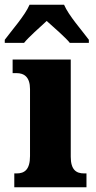

<svg xmlns="http://www.w3.org/2000/svg" viewBox="-49 -786 401 806"><path d="M-29 -619V-606H52C71 -630 119 -672 147 -698C174 -674 230 -625 244 -606H324V-619C296 -657 239 -721 220 -766H75C56 -721 -1 -657 -29 -619ZM11 0H314V-58H304C271 -58 248 -73 248 -128V-536H4V-479H21C52 -479 77 -463 77 -412V-131C77 -74 54 -58 21 -58H11Z"/></svg>

Font: Noto Serif Khmer Condensed Black
Style: Regular
Weight: 900
Width: 3
Designer: Danh Hong and the Monotype Design Team
Foundry: Monotype Imaging Inc.
Version: Version 2.004